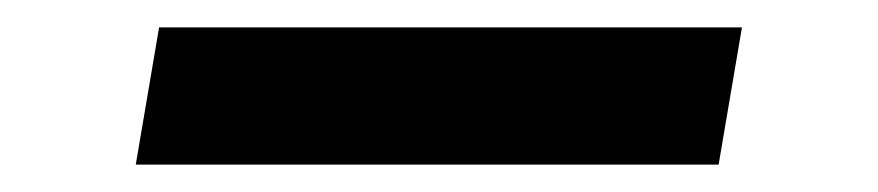

<svg xmlns="http://www.w3.org/2000/svg" viewBox="-20 -410 640 140"><path d="M79 -290 96 -390H521L504 -290Z"/></svg>

Font: Iosevka Slab Extended Oblique
Style: Bold
Weight: 700
Width: 7
Italic angle: -9°
Monospace: yes
Designer: Belleve Invis
Foundry: Belleve Invis
Version: Version 11.1.1; ttfautohint (v1.8.3)